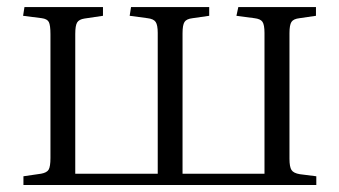

<svg xmlns="http://www.w3.org/2000/svg" viewBox="-20 -528 968 548"><path d="M46.9 0V-24.9L97.2 -32.2Q113.8 -35.2 118.9 -43.9Q124 -52.7 124 -77.1V-430.2Q124 -456.1 119.4 -465.1Q114.7 -474.1 99.1 -476.1L45.9 -482.9L49.8 -507.8H273.9V-482.9L221.2 -475.1Q205.6 -472.7 200.2 -463.9Q194.8 -455.1 194.8 -431.2V-32.2H430.2V-434.1Q430.2 -456.5 424.3 -465.3Q418.5 -474.1 400.9 -476.1L350.1 -482.9L354 -507.8H577.1V-482.9L529.8 -476.1Q512.2 -474.1 506.6 -465.3Q501 -456.5 501 -433.1V-32.2H734.9V-434.1Q734.9 -457 729.2 -465.6Q723.6 -474.1 706.1 -476.1L654.8 -482.9L660.2 -507.8H881.8V-482.9L835 -476.1Q817.4 -474.1 811.8 -465.3Q806.2 -456.5 806.2 -433.1V-75.2Q806.2 -51.8 812 -42.7Q817.9 -33.7 835.9 -30.8L882.8 -24.9V0Z"/></svg>

Font: Literata Light
Style: Regular
Weight: 300
Designer: Latin by Veronika Burian and Jose Scaglione. Greek by Irene Vlachou. Cyrillic by Vera Evstafieva.
Foundry: TypeTogether
Version: Version 3.021